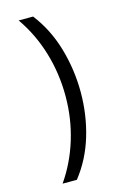

<svg xmlns="http://www.w3.org/2000/svg" viewBox="-137 -855 694 1053"><g transform="rotate(-15 209.5 -328.5)"><path d="M82 135Q150 37 186 -80.5Q222 -198 222 -325Q222 -453 186.5 -572Q151 -691 81 -792H163Q237 -696 272.5 -574Q308 -452 308 -324Q308 -196 272.5 -77.5Q237 41 163 135Z"/></g></svg>

Font: umalayalam05
Style: Book
Weight: 400
Designer: Jelle Bosma - Monotype Design Team
Foundry: Monotype Imaging Inc.
Version: Version 2.003